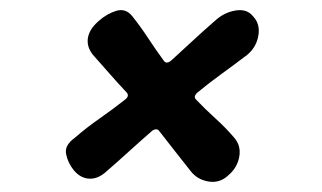

<svg xmlns="http://www.w3.org/2000/svg" viewBox="-20 -441 640 382"><path d="M433 -91Q416 -76 394 -80Q372 -84 359 -101Q343 -121 327.5 -141Q312 -161 297 -180Q292 -187 283 -181Q260 -161 238 -141Q216 -121 193 -101Q176 -85 158.5 -85.5Q141 -86 128 -101L127 -102Q115 -117 111.5 -134.5Q108 -152 129 -167Q152 -187 178.5 -205.5Q205 -224 229 -243Q238 -250 232 -257Q214 -276 197.5 -295Q181 -314 164 -333Q152 -349 155 -366Q158 -383 175 -398L176 -399Q193 -414 211.5 -419.5Q230 -425 243 -409Q259 -389 274.5 -365.5Q290 -342 306 -320Q311 -313 320 -320Q342 -340 363 -359.5Q384 -379 407 -399Q425 -416 448 -420Q471 -424 483 -409L484 -408Q498 -393 494 -370Q490 -347 472 -332Q447 -313 421.5 -294.5Q396 -276 373 -257Q364 -249 370 -243Q388 -224 408.5 -205.5Q429 -187 446 -167Q460 -151 456 -129Q452 -107 434 -92Z"/></svg>

Font: Winky Sans SemiBold
Style: Italic
Weight: 600
Italic angle: -8.97852°
Designer: Simon Atzbach
Foundry: typofactur
Version: Version 1.205